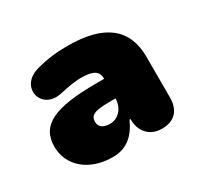

<svg xmlns="http://www.w3.org/2000/svg" viewBox="-82 -814 526 508"><g transform="rotate(-30 181.0 -559.5)"><path d="M132 -402C175 -402 201 -426 219 -466H222V-464C222 -430 243 -402 282 -402C320 -402 341 -424 341 -463V-587C341 -673 287 -717 175 -717C147 -717 114 -715 76 -704C9 -684 29 -603 95 -616C131 -624 149 -626 162 -626C201 -626 215 -616 215 -593H191C62 -593 11 -568 11 -503C11 -445 59 -402 132 -402ZM137 -506C137 -525 148 -533 195 -533H215C214 -501 193 -482 169 -482C147 -482 137 -492 137 -506Z"/></g></svg>

Font: SN Pro Black
Style: Regular
Weight: 900
Designer: Tobias Whetton
Foundry: Supernotes
Version: Version 1.001;Glyphs 3.2 (3249)